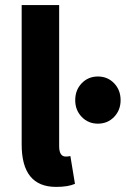

<svg xmlns="http://www.w3.org/2000/svg" viewBox="-20 -721 493 753"><path d="M200 12Q65 12 65 -154V-701H212V-148Q212 -107 238 -107Q248 -107 256 -109L274 0Q247 12 200 12ZM275 -328Q275 -368 300.5 -394.5Q326 -421 364 -421Q402 -421 427.5 -394.5Q453 -368 453 -328Q453 -289 427.5 -262.5Q402 -236 364 -236Q326 -236 300.5 -262.5Q275 -289 275 -328Z"/></svg>

Font: Toshiba Sans
Style: Bold
Weight: 700
Designer: Paul D. Hunt
Foundry: Toshiba Corporation
Version: Version 2.020;PS 2.0;hotconv 1.0.86;makeotf.lib2.5.63406